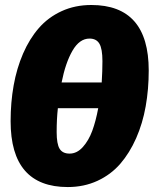

<svg xmlns="http://www.w3.org/2000/svg" viewBox="-20 -736 621 776"><path d="M349.1 -715.8Q581.1 -715.8 581.1 -451.2Q581.1 -375 568.8 -306.2Q556.6 -237.3 530.3 -177.5Q503.9 -117.7 466.1 -74Q428.2 -30.3 373.8 -5.1Q319.3 20 253.9 20Q22.9 20 22.9 -246.1Q22.9 -322.3 35.2 -390.9Q47.4 -459.5 73.2 -519.3Q99.1 -579.1 137 -622.6Q174.8 -666 229 -690.9Q283.2 -715.8 349.1 -715.8ZM341.8 -580.1Q301.3 -580.1 272.9 -531Q244.6 -481.9 229 -402.8H391.1Q394 -449.2 394 -488.8Q394 -538.6 381.8 -559.3Q369.6 -580.1 341.8 -580.1ZM261.2 -115.2Q291 -115.2 314.7 -141.6Q338.4 -168 352.8 -207Q367.2 -246.1 377 -298.8H213.9Q209 -254.9 209 -202.1Q209 -154.3 220.9 -134.8Q232.9 -115.2 261.2 -115.2Z"/></svg>

Font: Fira Sans Compressed Heavy
Style: Italic
Weight: 900
Width: 3
Italic angle: -8°
Designer: Carrois Corporate & Edenspiekermann AG
Foundry: Carrois Corporate GbR & Edenspiekermann AG
Version: Version 4.203;PS 004.203;hotconv 1.0.88;makeotf.lib2.5.64775